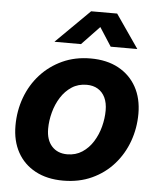

<svg xmlns="http://www.w3.org/2000/svg" viewBox="-53 -786 694 843"><g transform="rotate(5 293.5 -364.5)"><path d="M256.3 11.7Q185.5 11.7 134 -15.9Q82.5 -43.5 54.9 -93.5Q27.3 -143.6 27.3 -210.9Q27.3 -276.4 48.8 -334.7Q70.3 -393.1 110.6 -437.5Q150.9 -481.9 206.8 -507.6Q262.7 -533.2 331.1 -533.2Q402.3 -533.2 453.6 -505.4Q504.9 -477.5 532.7 -427.5Q560.5 -377.4 560.5 -309.6Q560.5 -246.1 539.6 -188Q518.6 -129.9 478.8 -85Q439 -40 382.8 -14.2Q326.7 11.7 256.3 11.7ZM264.2 -105Q301.8 -105 330.3 -123.8Q358.9 -142.6 377.9 -173.1Q397 -203.6 406.5 -240Q416 -276.4 416 -311.5Q416 -344.7 404.8 -368.2Q393.6 -391.6 372.8 -404.1Q352.1 -416.5 323.7 -416.5Q286.1 -416.5 257.8 -397.9Q229.5 -379.4 210.2 -348.9Q190.9 -318.4 181.2 -281.7Q171.4 -245.1 171.4 -209.5Q171.4 -160.2 196.5 -132.6Q221.7 -105 264.2 -105ZM282.7 -592.3H166.5V-593.3L314.5 -739.7H429.2L530.3 -593.3V-592.3H413.6L360.8 -674.3Z"/></g></svg>

Font: Inter 28pt
Style: Bold Italic
Weight: 700
Italic angle: -9.3988°
Designer: Rasmus Andersson
Foundry: rsms
Version: Version 4.001;git-66647c0bb